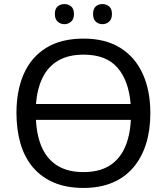

<svg xmlns="http://www.w3.org/2000/svg" viewBox="-20 -915 822 945"><path d="M720 -358Q720 -275 699 -207.5Q678 -140 636.5 -91Q595 -42 533.5 -16Q472 10 391 10Q307 10 245 -16.5Q183 -43 142 -91.5Q101 -140 81 -208Q61 -276 61 -359Q61 -469 97 -551Q133 -633 206.5 -679Q280 -725 392 -725Q499 -725 572 -679.5Q645 -634 682.5 -551.5Q720 -469 720 -358ZM391 -68Q467 -68 517 -98.5Q567 -129 593.5 -186.5Q620 -244 624 -325H157Q161 -244 187.5 -186.5Q214 -129 264.5 -98.5Q315 -68 391 -68ZM392 -646Q317 -646 267 -617Q217 -588 190 -533.5Q163 -479 157 -403H623Q614 -517 558.5 -581.5Q503 -646 392 -646ZM250 -846Q250 -872 264 -883.5Q278 -895 297 -895Q316 -895 330 -883.5Q344 -872 344 -846Q344 -821 330 -808.5Q316 -796 297 -796Q278 -796 264 -808.5Q250 -821 250 -846ZM438 -846Q438 -872 451.5 -883.5Q465 -895 484 -895Q503 -895 517 -883.5Q531 -872 531 -846Q531 -821 517 -808.5Q503 -796 484 -796Q465 -796 451.5 -808.5Q438 -821 438 -846Z"/></svg>

Font: Noto Sans Ambassadori
Style: Regular
Weight: 400
Designer: Monotype Design Team
Foundry: Monotype Imaging Inc.
Version: Version 2.013